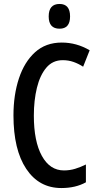

<svg xmlns="http://www.w3.org/2000/svg" viewBox="-20 -940 497 970"><path d="M297 -636Q246 -636 214 -598Q182 -560 166.5 -496.5Q151 -433 151 -356Q151 -226 191.5 -152.5Q232 -79 303 -79Q333 -79 360.5 -87.5Q388 -96 414 -109V-19Q362 10 290 10Q177 10 112.5 -87Q48 -184 48 -357Q48 -460 75.5 -543.5Q103 -627 157 -676Q211 -725 292 -725Q367 -725 433 -686L400 -603Q377 -618 351.5 -627Q326 -636 297 -636ZM281 -920Q334 -920 334 -857Q334 -795 281 -795Q226 -795 226 -857Q226 -920 281 -920Z"/></svg>

Font: Noto Sans Georgian ExtraCondensed Medium
Style: Regular
Weight: 500
Width: 2
Designer: Monotype Design Team, Akaki Razmadze
Foundry: Google LLC
Version: Version 2.005; ttfautohint (v1.8.4.7-5d5b)